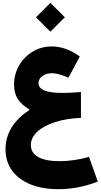

<svg xmlns="http://www.w3.org/2000/svg" viewBox="-20 -1000 706 1346"><path d="M539.6 -603.5 459.5 -455.1Q425.8 -470.2 397 -478.5Q368.2 -486.8 344.2 -486.8Q303.7 -486.8 276.9 -466.8Q250 -446.8 250 -416.5Q250 -348.6 417.5 -348.6Q445.3 -348.6 478.5 -350.3Q511.7 -352.1 547.4 -355V-173.8Q444.3 -169.4 365 -143.6Q285.6 -117.7 241 -76.2Q196.3 -34.7 196.3 17.1Q196.3 71.8 248.3 100.8Q300.3 129.9 396.5 129.9Q446.3 129.9 501 122.1Q555.7 114.3 604 100.1L665.5 272.9Q530.3 326.2 389.2 326.2Q275.9 326.2 192.6 292Q109.4 257.8 64 194.8Q18.6 131.8 18.6 45.9Q18.6 -36.1 61.5 -106.2Q104.5 -176.3 185.5 -228V-232.9Q129.4 -266.1 104 -307.1Q78.6 -348.1 78.6 -405.3Q78.6 -480.5 114 -541.3Q149.4 -602.1 209.2 -638.2Q269 -674.3 342.3 -674.3Q443.8 -674.3 539.6 -603.5ZM232.4 -878.9 333 -980 434.6 -878.9 333 -777.8Z"/></svg>

Font: Estedad-FD Black
Style: Regular
Weight: 900
Designer: Amin Abedi
Version: Version 7.3